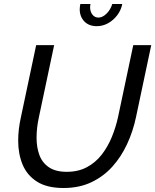

<svg xmlns="http://www.w3.org/2000/svg" viewBox="-20 -936 777 961"><path d="M298 5Q215 5 165 -27Q115 -59 93 -112.5Q71 -166 71 -232Q71 -261 74.5 -290.5Q78 -320 85 -351L161 -710H251L175 -351Q169 -324 166 -298Q163 -272 163 -247Q163 -199 177 -160.5Q191 -122 224.5 -99Q258 -76 314 -76Q372 -76 415.5 -99.5Q459 -123 489.5 -162.5Q520 -202 540 -251Q560 -300 571 -351L647 -710H737L661 -351Q646 -279 616 -214.5Q586 -150 541.5 -101Q497 -52 436.5 -23.5Q376 5 298 5ZM473 -848Q493 -848 513 -867.5Q533 -887 542 -916H592Q586 -885 566.5 -859.5Q547 -834 520.5 -819.5Q494 -805 464 -805Q425 -805 402 -829Q379 -853 379 -890Q379 -897 380 -903Q381 -909 382 -916H433Q432 -912 431.5 -908Q431 -904 431 -899Q431 -878 442.5 -863Q454 -848 473 -848Z"/></svg>

Font: Raleway Thin Medium
Style: Italic
Weight: 500
Italic angle: -12°
Version: Version 4.026